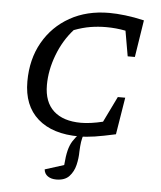

<svg xmlns="http://www.w3.org/2000/svg" viewBox="-52 -578 692 825"><g transform="rotate(5 293.5 -165.5)"><path d="M303 8Q188 8 124.5 -48Q61 -104 61 -208Q61 -304 102.5 -377Q144 -450 217 -491Q290 -532 386 -532Q417 -532 455.5 -527.5Q494 -523 537 -513L512 -353H481L462 -462Q421 -470 378 -470Q344 -470 310.5 -464.5Q277 -459 240 -445Q196 -396 171 -330Q146 -264 146 -200Q146 -127 187.5 -89Q229 -51 306 -51Q346 -51 400 -64L454 -175H486L460 -15Q406 -3 370 2.5Q334 8 303 8ZM221 201Q199 201 184.5 191Q170 181 168 162L250 136Q253 97 259 73Q265 49 276 31.5Q287 14 306 -6H323Q316 14 313.5 31Q311 48 310 73Q310 101 303 130.5Q296 160 277 180.5Q258 201 221 201Z"/></g></svg>

Font: Piazzolla SC
Style: Italic
Weight: 400
Italic angle: -11.3°
Designer: Juan Pablo del Peral
Foundry: Huerta Tipografica
Version: Version 1.330